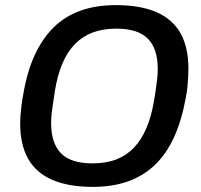

<svg xmlns="http://www.w3.org/2000/svg" viewBox="-20 -719 788 751"><path d="M344 12Q248 12 184.5 -15.5Q121 -43 90 -98Q59 -153 59 -236Q59 -254 60.5 -272Q62 -290 64.5 -309.5Q67 -329 71 -350Q86 -439 116 -504Q146 -569 190.5 -612.5Q235 -656 295.5 -677.5Q356 -699 433 -699Q529 -699 592 -671.5Q655 -644 686 -589Q717 -534 717 -450Q717 -433 716 -415Q715 -397 713 -377.5Q711 -358 707 -338Q691 -249 661 -183Q631 -117 586 -74Q541 -31 480.5 -9.5Q420 12 344 12ZM342 -80Q395 -80 435 -95.5Q475 -111 504 -141.5Q533 -172 552.5 -217.5Q572 -263 582 -323Q587 -350 589.5 -370Q592 -390 594 -404.5Q596 -419 596.5 -430Q597 -441 597 -450Q597 -529 558 -568Q519 -607 435 -607Q383 -607 343 -592Q303 -577 273.5 -547Q244 -517 224.5 -471.5Q205 -426 195 -365Q191 -338 188 -318Q185 -298 183 -283.5Q181 -269 180.5 -258Q180 -247 180 -237Q180 -159 218.5 -119.5Q257 -80 342 -80Z"/></svg>

Font: Archivo Expanded Medium
Style: Italic
Weight: 500
Width: 7
Italic angle: -10°
Designer: Hector Gatti
Foundry: Omnibus-Type
Version: Version 2.001